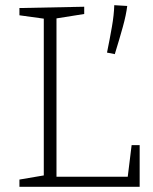

<svg xmlns="http://www.w3.org/2000/svg" viewBox="-20 -721 590 741"><path d="M488 -161H519V0H55V-28L149 -44V-649L55 -662V-690L305 -695V-667L198 -650V-39H473ZM423 -512 393 -518Q404 -572 412 -618Q420 -664 421 -701L471 -698Q467 -664 454 -617Q441 -570 423 -512Z"/></svg>

Font: Bitter Light
Style: Regular
Weight: 300
Designer: Sol Matas, and Bitter project Authors
Foundry: Sol Matas
Version: Version 2.001